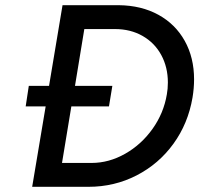

<svg xmlns="http://www.w3.org/2000/svg" viewBox="-20 -720 790 740"><path d="M91 -389H169L221 -700H438Q525 -699 590.5 -663Q656 -627 692 -562.5Q728 -498 728 -414Q728 -380 722 -344Q705 -244 648.5 -166Q592 -88 506.5 -44Q421 0 321 0H104L156 -310H79ZM333 -92Q400 -92 462.5 -127.5Q525 -163 568 -223.5Q611 -284 623 -356Q627 -377 627 -402Q627 -461 601.5 -508Q576 -555 529.5 -581.5Q483 -608 423 -608H305L269 -389H413L400 -310H255L219 -92Z"/></svg>

Font: Oak Sans Medium
Style: Italic
Weight: 500
Italic angle: -9.49998°
Foundry: Erik Kennedy, Walven
Version: Version 1.000